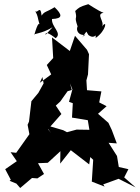

<svg xmlns="http://www.w3.org/2000/svg" viewBox="-20 -930 698 960"><path d="M430 -146 446 -131 439 -22 503 3 496 -8 573 -36 658 7 601 -43 622 -84 574 -95 565 -150 523 -216 564 -213 539 -280 522 -316 470 -361 513 -399 476 -418 487 -473 415 -479 412 -528 420 -558 425 -659 415 -681 355 -751C346 -726 338 -700 329 -675L240 -743L246 -640L214 -605L236 -558L179 -516L192 -545L198 -513L172 -466L137 -424L125 -322L118 -306L127 -259L61 -166L33 -169L64 -124L6 -84L34 -31L28 -26L62 -12L81 10L140 -40L167 -38L200 -60L170 -114L219 -116L282 -174L281 -112L334 -179L426 -108L437 -183ZM235 -265 220 -284 287 -360 259 -402 281 -422 318 -474 339 -480 327 -524 328 -518 342 -483 325 -421 344 -414 340 -342 419 -329 427 -281 363 -282 315 -269 296 -279 207 -305ZM208 -756C205 -779 243 -751 258 -739C293 -764 236 -796 240 -835C296 -837 291 -857 253 -894C209 -867 204 -875 188 -852C182 -908 168 -860 156 -875C172 -845 165 -851 179 -803C177 -815 170 -821 151 -754C145 -764 185 -758 243 -794ZM422 -755C457 -729 461 -772 458 -740C511 -776 518 -836 490 -797C505 -822 457 -860 498 -866C473 -874 414 -915 421 -909C375 -895 375 -892 356 -875C369 -826 348 -856 368 -798C358 -779 373 -750 407 -756C385 -744 377 -722 412 -772Z"/></svg>

Font: Asimov Aggro
Style: Condensed
Weight: 500
Designer: Google
Version: Version 2.000980; 2014